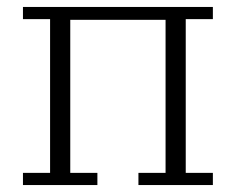

<svg xmlns="http://www.w3.org/2000/svg" viewBox="-20 -532 678 552"><path d="M46 -35H124V-477H46V-512H592V-477H514V-35H592V0H378V-35H456V-475H182V-35H260V0H46Z"/></svg>

Font: IBM Plex Serif Light
Style: Regular
Weight: 300
Designer: Mike Abbink, Paul van der Laan, Pieter van Rosmalen
Foundry: Bold Monday
Version: Version 3.001